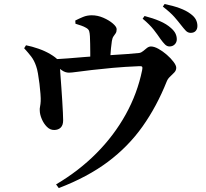

<svg xmlns="http://www.w3.org/2000/svg" viewBox="-20 -868 1040 970"><path d="M790.6 -671.1Q776.8 -691.9 756.6 -717.9Q736.3 -743.8 700.6 -773.6L710.3 -787.2Q752.6 -776.3 787 -761.6Q821.4 -746.9 844.3 -726Q860.6 -711.7 866.9 -697.8Q873.2 -683.9 873.2 -669.6Q873.2 -654.5 862.9 -643.9Q852.5 -633.3 836.2 -633.3Q823.7 -633.3 813.5 -643.4Q803.3 -653.6 790.6 -671.1ZM893.7 -742.5Q880.1 -760.3 861 -782.2Q842 -804.1 802.7 -834.6L811.6 -847.7Q854.4 -839 887.6 -826.8Q920.8 -814.6 941.9 -798.6Q961.5 -784.5 969.4 -769.3Q977.3 -754.1 977.3 -736.9Q977.3 -721 968.4 -711.5Q959.5 -702 943.6 -702Q929 -702 918.7 -712.8Q908.5 -723.5 893.7 -742.5ZM102 -624.3 111.4 -639.3Q140.6 -633.7 174.2 -622Q207.8 -610.2 233.2 -595.1Q262.5 -577.7 271.8 -565.7Q281 -553.6 282.8 -527.7Q283.5 -514.9 285.5 -487.5Q287.6 -460 290 -426Q292.5 -391.9 294.5 -358.4Q296.6 -324.8 297.8 -298.7Q299 -272.6 299 -260.6Q299.2 -235.9 287 -223.7Q274.8 -211.5 253.7 -211.3Q233.2 -211 216.9 -227.4Q200.6 -243.8 190.9 -267Q181.1 -290.2 180.9 -309.5Q179.9 -317.7 182.4 -329.9Q184.9 -342 185.6 -356.5Q186.3 -369.9 184.5 -393.6Q182.8 -417.3 179.4 -444.9Q176 -472.4 171.8 -496.3Q167.6 -520.3 162.7 -533.4Q153 -562.4 137.5 -582.5Q122 -602.5 102 -624.3ZM241.1 -551.4 241.5 -568.4Q281.2 -569.8 325.1 -573.2Q368.9 -576.6 410.3 -580.2Q451.6 -583.8 483.2 -585.4Q516.3 -588.4 553.6 -590.5Q591 -592.7 625.2 -595.2Q659.4 -597.7 683.4 -600.4Q693.9 -602.1 703.3 -610.1Q712.8 -618.1 722.5 -625.7Q732.2 -633.2 742.8 -633.2Q759.1 -633.2 780.8 -621.1Q802.5 -609 822.9 -591.2Q843.3 -573.4 856.8 -555.4Q870.4 -537.5 870.4 -525.4Q870.4 -512.5 860.7 -502Q851 -491.5 839.5 -481Q827.9 -470.5 822.7 -457.4Q772 -330.4 700.2 -229.1Q628.4 -127.8 525.5 -50.7Q422.6 26.5 276.9 82.2L263.3 63.5Q378.3 -4.3 467.1 -93.7Q555.9 -183 615.1 -289.7Q674.3 -396.4 698.1 -513.6Q700.8 -526.5 698.1 -530.5Q695.3 -534.5 683.9 -533.7Q610.4 -530.7 550.1 -525.2Q489.8 -519.7 443.9 -514.3Q398.1 -508.9 368.8 -504.9Q339.6 -500.9 328.5 -500.9Q309 -500.9 291.7 -513.5Q274.5 -526.1 241.1 -551.4ZM361.3 -748.1 360.3 -764.3Q378.7 -773.7 399.1 -782.2Q419.5 -790.8 443.5 -790.8Q473.1 -790.8 502 -778.3Q530.9 -765.8 550.2 -749.2Q569.4 -732.5 569.4 -720.6Q569.4 -707.5 564.3 -699.8Q559.1 -692.1 553.4 -684.3Q547.7 -676.5 545.2 -660.8Q542.8 -645.8 540.7 -624.3Q538.6 -602.8 537.3 -581.6Q536.1 -560.3 536.1 -544.9L436 -542.7Q436 -548.7 436 -565.1Q436 -581.6 436 -603.1Q436 -624.7 435.5 -646.7Q435 -668.7 434.3 -684.8Q433.3 -701.6 430.4 -710.9Q427.5 -720.3 415.5 -727.2Q404.3 -733.9 390.3 -738.7Q376.3 -743.5 361.3 -748.1Z"/></svg>

Font: Source Han Serif JP VF
Style: Regular
Weight: 250
Designer: Ryoko NISHIZUKA 西塚涼子 (kana & ideographs); Frank Grießhammer (Latin, Greek & Cyrillic); Wenlong ZHANG 张文龙 (bopomofo); San
Foundry: Adobe
Version: Version 2.001;hotconv 1.1.0;makeotfexe 2.6.0